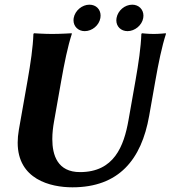

<svg xmlns="http://www.w3.org/2000/svg" viewBox="-20 -790 759 820"><path d="M477.7 -713C477.1 -709.6 476.8 -706.4 476.8 -703.2C476.8 -676.9 496.3 -657 524.8 -657C555.8 -657 586.3 -682 591.7 -713C592.3 -716.4 592.6 -719.8 592.6 -723C592.6 -750.1 572.4 -770 544.8 -770C512.8 -770 483.4 -745 477.7 -713ZM294.7 -713C294.1 -709.8 293.9 -706.6 293.9 -703.5C293.9 -677 314.1 -657 341.8 -657C373.8 -657 403.3 -682 408.7 -713C409.3 -716.6 409.6 -720 409.6 -723.4C409.6 -750.2 390.2 -770 361.8 -770C330.8 -770 300.4 -745 294.7 -713ZM558.5 -445 528.8 -277C509.1 -165 466.9 -55 321.7 -55C225.7 -55 203.4 -127.4 203.4 -195.9C203.4 -222.3 206.7 -248.1 210.4 -269L241.5 -445C254.7 -520 269.4 -592 286.7 -645L286.3 -648C286.3 -648 237.7 -645 202.7 -645C168.7 -645 125.3 -648 125.3 -648L122.7 -645C120.7 -588 110.7 -520 97.5 -445L60.6 -236C57.1 -216.1 55.5 -197.7 55.5 -180.7C55.5 -24.2 195.1 10 289.2 10C487.2 10 584 -108 617 -295L643.5 -445C656.7 -520 671.4 -592 688.7 -645L688.3 -648C688.3 -648 659 -645 636.7 -645C612.4 -645 586.3 -648 586.3 -648L583.7 -645C581.7 -588 571.7 -520 558.5 -445Z"/></svg>

Font: Linux Biolinum O 
Style: Bold Italic
Weight: 700
Designer: Philipp H. Poll
Foundry: Philipp H. Poll
Version: Version 1.3.2